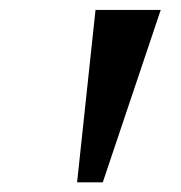

<svg xmlns="http://www.w3.org/2000/svg" viewBox="-20 -850 374 396"><path d="M311.5 -829.5 192 -474H139L177 -829.5Z"/></svg>

Font: Merriweather 72pt Black
Style: Italic
Weight: 900
Italic angle: -7.8°
Version: Version 2.101